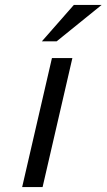

<svg xmlns="http://www.w3.org/2000/svg" viewBox="-20 -760 433 780"><path d="M280 -740H393L210 -592H150ZM274 -524 153 0H70L191 -524Z"/></svg>

Font: Miedinger
Style: Italic
Weight: 400
Italic angle: -13°
Version: Version 001.000